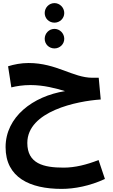

<svg xmlns="http://www.w3.org/2000/svg" viewBox="-20 -946 727 1237"><path d="M331 -800C365 -800 394 -827 394 -862C394 -897 365 -926 331 -926C296 -926 268 -897 268 -862C268 -827 296 -800 331 -800ZM331 -634C365 -634 394 -661 394 -696C394 -731 365 -760 331 -760C296 -760 268 -731 268 -696C268 -661 296 -634 331 -634ZM377 271C460 271 559 252 656 207L615 85C539 115 463 134 390 134C260 134 156 108 156 -25C156 -230 477 -295 629 -305L616 -445H576C450 -445 344 -540 164 -540C116 -540 70 -531 32 -519L53 -383C85 -391 128 -398 176 -398C262 -398 339 -377 399 -359C192 -326 16 -193 16 2C16 198 173 271 377 271Z"/></svg>

Font: Noto Sans Arabic UI
Style: Bold
Weight: 700
Designer: Monotype Design Team, Nadine Chahine and Nizar Qandah
Foundry: Monotype Imaging Inc.
Version: Version 2.010